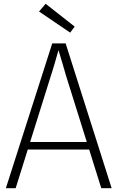

<svg xmlns="http://www.w3.org/2000/svg" viewBox="-20 -998 624 1018"><path d="M352 -825 187 -937 222 -978 376 -857ZM11 0 257 -768H328L572 0H517L330 -597Q326 -611 320.5 -630Q315 -649 309 -669Q303 -689 297.5 -707.5Q292 -726 288 -739H292Q288 -726 283 -707.5Q278 -689 272 -669Q266 -649 260.5 -630Q255 -611 250 -597L63 0ZM114 -205V-245H470V-205Z"/></svg>

Font: Yaldevi ExtraLight
Style: Regular
Weight: 200
Designer: Sol Matas, Rajitha Manaperi, Kosala Senevirathne
Foundry: Mooniak
Version: Version 1.100